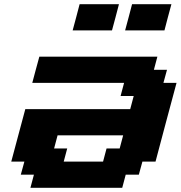

<svg xmlns="http://www.w3.org/2000/svg" viewBox="-20 -895 861 915"><path d="M125 0H562.5L579.1 -62.5H641.6L658.7 -125H721.2Q737.8 -187.5 771 -312.5Q804.2 -437.5 821.3 -500H758.8L775.9 -562.5H713.4L730 -625H167.5Q161.6 -604 150.4 -562.3Q139.2 -520.5 133.8 -500H571.3L554.7 -437.5H617.2L600.6 -375H100.6Q89.4 -333 67.1 -250Q44.9 -167 33.7 -125H96.2L79.1 -62.5H141.6ZM471.2 -125H283.7L300.3 -187.5H237.8L254.4 -250H566.9L550.3 -187.5H487.8ZM576.2 -750H763.7Q769 -770.5 780 -812.5Q791 -854.5 796.9 -875H609.4Q604 -854 593 -812.5Q582 -771 576.2 -750ZM326.2 -750H513.7Q519.5 -771 530.5 -812.5Q541.5 -854 546.9 -875H359.4Q354 -854 343 -812.5Q332 -771 326.2 -750Z"/></svg>

Font: Faithful 32x
Style: SemiboldOblique
Weight: 400
Foundry: Faithful Resource Pack
Version: Version 1.0; January 27, 2023